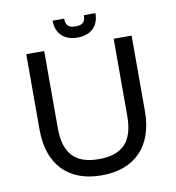

<svg xmlns="http://www.w3.org/2000/svg" viewBox="-89 -892 899 980"><g transform="rotate(-10 360.5 -401.5)"><path d="M360 -705C430 -705 471 -745 471 -812H411C411 -777 397 -763 360 -763C324 -763 309 -777 309 -812H249C249 -745 291 -705 360 -705ZM540 -667V-267C540 -136 483 -75 360 -75C237 -75 180 -136 180 -267V-667H87V-275C87 -95 186 9 360 9C533 9 633 -95 633 -275V-667H540Z"/></g></svg>

Font: Maven Pro
Style: Medium
Weight: 500
Designer: Joe Prince
Foundry: Joe Prince
Version: Version 1.003